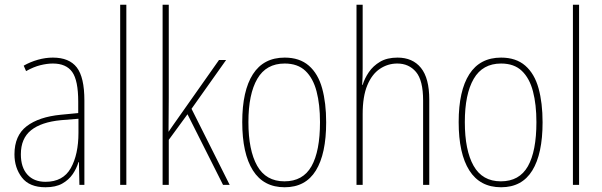

<svg xmlns="http://www.w3.org/2000/svg" viewBox="-20 -780 2539 810"><path d="M203 -537Q272 -537 304 -495.5Q336 -454 336 -356V0H315L313 -96H311Q303 -69 286.5 -45Q270 -21 242.5 -5.5Q215 10 172 10Q104 10 72.5 -31Q41 -72 41 -129Q41 -208 92.5 -247.5Q144 -287 237 -296L310 -303V-351Q310 -441 284.5 -476.5Q259 -512 203 -512Q179 -512 150.5 -505Q122 -498 90 -480L80 -503Q108 -519 140 -528Q172 -537 203 -537ZM237 -273Q154 -265 111 -230.5Q68 -196 68 -129Q68 -74 95.5 -43.5Q123 -13 172 -13Q246 -13 278.5 -70.5Q311 -128 311 -220V-279Z M513 0H487V-760H513Z M692 -368Q692 -329 691.5 -295.5Q691 -262 691 -224Q703 -241 711 -253Q719 -265 730 -280L904 -527H934L788 -321L949 0H921L771 -298L692 -190V0H666V-760H692Z M1356 -264Q1356 -131 1312.5 -60.5Q1269 10 1181 10Q1092 10 1047 -61Q1002 -132 1002 -265Q1002 -397 1047 -467Q1092 -537 1181 -537Q1244 -537 1283 -503Q1322 -469 1339 -407.5Q1356 -346 1356 -264ZM1028 -265Q1028 -146 1065 -80.5Q1102 -15 1180 -15Q1258 -15 1294 -78.5Q1330 -142 1330 -265Q1330 -339 1315.5 -394.5Q1301 -450 1268.5 -481Q1236 -512 1181 -512Q1103 -512 1065.5 -447.5Q1028 -383 1028 -265Z M1510 -493Q1510 -470 1509.5 -455Q1509 -440 1508 -422H1510Q1518 -449 1536 -475.5Q1554 -502 1583.5 -519.5Q1613 -537 1657 -537Q1721 -537 1756 -493.5Q1791 -450 1791 -360V0H1765V-356Q1765 -441 1735 -476.5Q1705 -512 1656 -512Q1616 -512 1582.5 -489.5Q1549 -467 1529.5 -420Q1510 -373 1510 -299V0H1484V-760H1510Z M2269 -264Q2269 -131 2225.5 -60.5Q2182 10 2094 10Q2005 10 1960 -61Q1915 -132 1915 -265Q1915 -397 1960 -467Q2005 -537 2094 -537Q2157 -537 2196 -503Q2235 -469 2252 -407.5Q2269 -346 2269 -264ZM1941 -265Q1941 -146 1978 -80.5Q2015 -15 2093 -15Q2171 -15 2207 -78.5Q2243 -142 2243 -265Q2243 -339 2228.5 -394.5Q2214 -450 2181.5 -481Q2149 -512 2094 -512Q2016 -512 1978.5 -447.5Q1941 -383 1941 -265Z M2423 0H2397V-760H2423Z"/></svg>

Font: Noto Sans Khmer Condensed Thin
Style: Regular
Weight: 100
Width: 3
Designer: Danh Hong and the Monotype Design Team
Foundry: Monotype Imaging Inc.
Version: Version 2.004; ttfautohint (v1.8.4.7-5d5b)